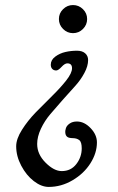

<svg xmlns="http://www.w3.org/2000/svg" viewBox="-20 -442 469 764"><path d="M310.1 -405.5Q326.7 -389.2 326.7 -366.2Q326.7 -343.3 310.1 -326.7Q293.5 -310.1 270.5 -310.1Q247.6 -310.1 231 -326.7Q214.4 -343.3 214.4 -366.2Q214.4 -389.2 231 -405.5Q247.6 -421.9 270.5 -421.9Q293.5 -421.9 310.1 -405.5ZM286.6 -240.2Q307.1 -240.2 318.8 -230Q330.6 -219.7 330.6 -203.1Q330.6 -179.2 315.7 -151.4Q300.8 -123.5 278.1 -98.6Q255.4 -73.7 229.2 -44.2Q203.1 -14.6 180.4 12Q157.7 38.6 142.8 70.3Q127.9 102.1 127.9 130.9Q127.9 171.9 161.4 205.3Q194.8 238.8 225.6 238.8Q262.2 238.8 283.7 210.9Q305.2 183.1 305.2 148.4Q305.2 123 295.4 115.5Q285.6 107.9 269.5 107.7Q253.4 107.4 247.6 102.5Q241.2 97.7 240 87.6Q238.8 77.6 242.4 67.4Q246.1 57.1 257.6 49.3Q269 41.5 286.1 41.5Q315.4 41.5 340.6 67.9Q365.7 94.2 365.7 124.5Q365.7 167 339.8 207.8Q314 248.5 269 275.1Q224.1 301.8 173.8 301.8Q144.5 301.8 114.5 278.6Q84.5 255.4 64.5 217.3Q44.4 179.2 44.4 140.1Q44.4 110.8 67.4 74.5Q90.3 38.1 122.8 4.6Q155.3 -28.8 188 -60.8Q220.7 -92.8 243.7 -122.1Q266.6 -151.4 266.6 -170.4Q266.6 -189.9 248 -189.9Q237.8 -189.9 224.9 -175.8Q211.9 -161.6 203.6 -161.6Q193.8 -161.6 188 -167.7Q182.1 -173.8 182.1 -184.6Q182.1 -203.6 200 -216.8Q217.8 -230 240.2 -235.1Q262.7 -240.2 286.6 -240.2Z"/></svg>

Font: Cooper*
Style: Italic
Weight: 400
Italic angle: -7°
Designer: Owen Earl
Foundry: indestructible type*
Version: Version 0.001